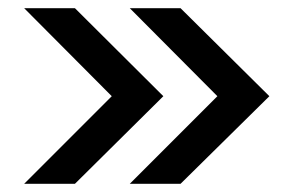

<svg xmlns="http://www.w3.org/2000/svg" viewBox="-20 -548 716 469"><path d="M421 -99 638 -313 421 -528H297L511 -313L297 -99ZM163 -99 379 -313 163 -528H39L253 -313L39 -99Z"/></svg>

Font: Be Vietnam Pro Medium
Style: Regular
Weight: 500
Designer: Lam Bao, Tony Le, Vietanh Nguyen
Foundry: Yellow Type Foundry
Version: Version 1.002